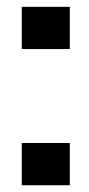

<svg xmlns="http://www.w3.org/2000/svg" viewBox="-20 -548 262 568"><path d="M44.4 0ZM186.5 0H44.4V-125H186.5ZM186.5 -402.8H44.4V-527.8H186.5Z"/></svg>

Font: TypoPRO Roboto Slab
Style: Bold
Weight: 700
Designer: Google
Version: Version 1.100263; 2013; ttfautohint (v0.94.20-1c74) -l 8 -r 